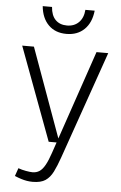

<svg xmlns="http://www.w3.org/2000/svg" viewBox="-62 -763 649 1027"><g transform="rotate(5 263.0 -249.5)"><path d="M71 155Q90 162 112.5 166Q135 170 148 170Q169 170 185 159.5Q201 149 215 124Q229 99 243 57L433 -500H496L294 78Q278 124 262 156Q246 188 221.5 204.5Q197 221 153 221Q137 221 122 218.5Q107 216 91 211Q75 206 56 198ZM34 -500H97L278 0H220ZM175 -720Q178 -675 201 -651.5Q224 -628 263 -628Q302 -628 326.5 -652.5Q351 -677 354 -720H404Q397 -655 360 -619Q323 -583 264 -583Q204 -583 167.5 -619.5Q131 -656 125 -720Z"/></g></svg>

Font: Moderustic Light
Style: Regular
Weight: 300
Designer: Tural Alisoy
Foundry: TAFT Foundry
Version: Version 2.120